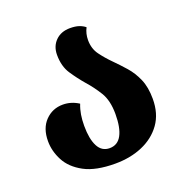

<svg xmlns="http://www.w3.org/2000/svg" viewBox="-106 -647 730 758"><g transform="rotate(-20 258.5 -268.0)"><path d="M253 14Q171 14 123 -12Q75 -38 54 -78Q33 -118 33 -160Q33 -214 63 -245Q93 -276 137 -276Q172 -276 203 -256Q195 -236 191.5 -214.5Q188 -193 188 -168Q188 -113 204 -82Q220 -51 253 -51Q287 -51 303.5 -82Q320 -113 320 -170Q320 -227 298.5 -262Q277 -297 251 -326Q226 -355 204.5 -387.5Q183 -420 183 -468Q183 -504 206 -527Q229 -550 267 -550Q289 -550 304 -545Q319 -540 330 -531Q318 -508 318 -481Q318 -445 337 -419Q356 -393 381 -368Q403 -346 426 -320Q449 -294 464 -259.5Q479 -225 479 -176Q479 -114 449 -72Q419 -30 368 -8Q317 14 253 14Z"/></g></svg>

Font: Noto Serif Georgian Condensed ExtraBold
Style: Regular
Weight: 800
Width: 3
Designer: Monotype Design Team, Akaki Razmadze
Foundry: Google LLC
Version: Version 2.003; ttfautohint (v1.8.4.7-5d5b)